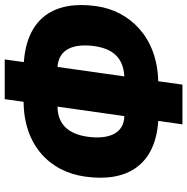

<svg xmlns="http://www.w3.org/2000/svg" viewBox="-10 -754 774 793"><g transform="rotate(-90 376.5 -357.0)"><path d="M260 10H424L438 -90C621 -94 729 -209 748 -345C773 -519 699 -632 517 -645L528 -724H364L353 -646C176 -645 64 -540 44 -391C19 -215 96 -101 274 -90ZM294 -230C224 -231 196 -292 209 -383C220 -460 259 -505 333 -506ZM458 -230 497 -506C570 -501 595 -441 583 -353C572 -278 535 -234 458 -230Z"/></g></svg>

Font: Noto Sans ExtraCondensed Black
Style: Italic
Weight: 900
Width: 2
Italic angle: -12°
Designer: Monotype Design Team
Foundry: Monotype Imaging Inc.
Version: Version 2.013